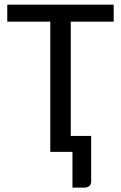

<svg xmlns="http://www.w3.org/2000/svg" viewBox="-20 -662 527 837"><path d="M475.6 -641.6V-567.4H288.6V-69.3H377.4V129.9Q377.4 141.6 369.4 148.7Q361.3 155.8 348.6 155.8H295.9V0H199.2V-567.4H11.7V-641.6Z"/></svg>

Font: Carlito
Style: Regular
Weight: 400
Designer: Lukasz Dziedzic
Foundry: tyPoland Lukasz Dziedzic
Version: Version 1.103; Beta1; all basic design good, some composites